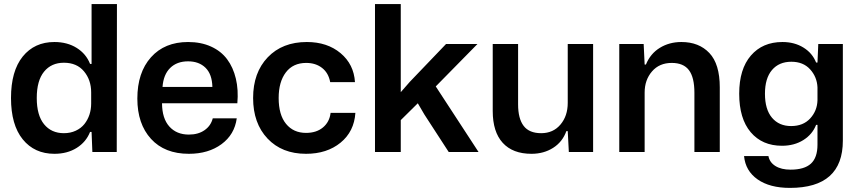

<svg xmlns="http://www.w3.org/2000/svg" viewBox="-20 -749 4235 946"><path d="M248 8.8Q149.9 8.8 92 -62.5Q34.2 -133.8 34.2 -266.1Q34.2 -398.9 92 -470.5Q149.9 -542 248 -542Q311.5 -542 357.9 -512.9Q404.3 -483.9 423.8 -434.1H431.2V-729H556.2L555.2 0H435.1L431.2 -99.1H423.8Q404.3 -49.3 357.9 -20.3Q311.5 8.8 248 8.8ZM161.1 -266.1Q161.1 -181.2 197 -137Q232.9 -92.8 294.9 -92.8Q327.1 -92.8 353.3 -105Q379.4 -117.2 395.8 -137.7Q412.1 -158.2 420.7 -184.1Q429.2 -210 429.2 -238.8V-293.9Q429.2 -355 393.8 -397.5Q358.4 -439.9 294.9 -439.9Q232.9 -439.9 197 -395.8Q161.1 -351.6 161.1 -266.1Z M910.6 8.8Q791 8.8 723.9 -64.9Q656.7 -138.7 656.7 -263.2Q656.7 -391.6 723.9 -466.8Q791 -542 906.7 -542Q970.7 -542 1020 -519.5Q1069.3 -497.1 1099.1 -457Q1128.9 -417 1142.1 -361.6Q1155.3 -306.2 1149.4 -240.2H778.3Q778.8 -165 814.5 -125.5Q850.1 -85.9 910.6 -85.9Q957 -85.9 988 -107.7Q1019 -129.4 1028.3 -166H1146.5Q1135.7 -85.9 1071.3 -38.6Q1006.8 8.8 910.6 8.8ZM780.8 -320.8H1026.4Q1024.9 -383.3 992.7 -415Q960.4 -446.8 906.7 -446.8Q851.6 -446.8 818.4 -414.1Q785.2 -381.3 780.8 -320.8Z M1487.8 8.8Q1369.1 8.8 1298.1 -66.4Q1227.1 -141.6 1227.1 -266.1Q1227.1 -391.1 1299.1 -466.6Q1371.1 -542 1491.7 -542Q1592.3 -542 1658 -487.1Q1723.6 -432.1 1729 -344.2H1606.9Q1598.6 -389.6 1566.9 -414.3Q1535.2 -439 1488.8 -439Q1423.8 -439 1388.4 -392.3Q1353 -345.7 1353 -266.1Q1353 -183.1 1389.4 -138.7Q1425.8 -94.2 1487.8 -94.2Q1539.1 -94.2 1571.3 -121.1Q1603.5 -147.9 1608.9 -192.9H1731Q1725.1 -101.1 1658 -46.1Q1590.8 8.8 1487.8 8.8Z M1827.6 0V-729H1954.6V-294.9L1999.5 -346.2L2177.7 -532.2H2332.5L2127 -323.2L2337.9 0H2190.9L2070.8 -185.1L2038.6 -240.2L1954.6 -157.2V0Z M2598.6 8.8Q2506.3 8.8 2457 -45.2Q2407.7 -99.1 2407.7 -202.1V-532.2H2532.7V-234.9Q2532.7 -164.6 2560.1 -128.7Q2587.4 -92.8 2646.5 -92.8Q2705.6 -92.8 2741.5 -135.3Q2777.3 -177.7 2777.3 -242.2V-532.2H2902.3V0H2782.7L2777.3 -103H2770.5Q2751.5 -49.8 2705.3 -20.5Q2659.2 8.8 2598.6 8.8Z M3031.2 0V-532.2H3151.4L3156.2 -431.2H3162.6Q3184.6 -484.9 3231.2 -513.4Q3277.8 -542 3337.4 -542Q3423.8 -542 3475.1 -487.8Q3526.4 -433.6 3526.4 -318.8V0H3401.4V-292Q3401.4 -367.7 3374.5 -403.3Q3347.7 -439 3289.6 -439Q3228.5 -439 3192.4 -397Q3156.2 -355 3156.2 -293V0Z M3872.1 176.8Q3772.5 176.8 3712.6 134.8Q3652.8 92.8 3646 20H3766.1Q3772 51.3 3800.8 69.1Q3829.6 86.9 3875 86.9Q3942.9 86.9 3975.3 57.4Q4007.8 27.8 4007.8 -36.1V-133.8H4001Q3982.9 -86.9 3938 -58.8Q3893.1 -30.8 3833 -30.8Q3735.4 -30.8 3678.7 -97.7Q3622.1 -164.6 3622.1 -287.1Q3622.1 -408.7 3679.7 -475.3Q3737.3 -542 3835 -542Q3894.5 -542 3938.7 -514.6Q3982.9 -487.3 4001 -440.9H4007.8L4011.7 -532.2H4132.8V-56.2Q4132.8 176.8 3872.1 176.8ZM3749 -287.1Q3749 -210 3783.7 -168.9Q3818.4 -127.9 3877.9 -127.9Q3937.5 -127.9 3971.9 -165.5Q4006.3 -203.1 4007.8 -254.9V-318.8Q4005.4 -370.1 3971.4 -407.5Q3937.5 -444.8 3878.9 -444.8Q3818.4 -444.8 3783.7 -404.1Q3749 -363.3 3749 -287.1Z"/></svg>

Font: Lumene Sans
Style: Bold
Weight: 600
Designer: Deni Anggara
Version: Version 1.003;Glyphs 3.1.2 (3151)